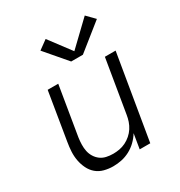

<svg xmlns="http://www.w3.org/2000/svg" viewBox="-180 -890 960 1023"><g transform="rotate(-30 300.0 -378.0)"><path d="M221 8Q193 8 166 1Q139 -6 119 -23Q99 -40 87 -64.5Q75 -89 70 -116Q65 -143 66.5 -171Q68 -199 73 -228L121 -520H186L136 -218Q133 -197 132.5 -176Q132 -155 136 -135.5Q140 -116 150.5 -99Q161 -82 176.5 -70.5Q192 -59 212 -54.5Q232 -50 254 -50Q273 -50 292.5 -53.5Q312 -57 330.5 -66Q349 -75 365 -89Q381 -103 392 -120Q403 -137 409.5 -156Q416 -175 419 -195L473 -520H539L452 0H387L402 -91Q388 -68 368 -48.5Q348 -29 323.5 -16Q299 -3 273 2.5Q247 8 221 8ZM305 -588 192 -720 247 -760 347 -627 490 -764 537 -716 377 -588Z"/></g></svg>

Font: Iosevka SS04 Lt Ex Obl
Style: Regular
Weight: 300
Width: 7
Italic angle: -9°
Monospace: yes
Designer: Belleve Invis
Foundry: Belleve Invis
Version: Version 19.0.0; ttfautohint (v1.8.4)